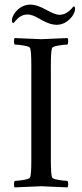

<svg xmlns="http://www.w3.org/2000/svg" viewBox="-20 -812 356 835"><path d="M112.8 -792Q139.6 -792 177.7 -771Q219.7 -747.6 237.8 -747.6Q254.9 -747.6 268.8 -755.9Q282.7 -764.2 291 -774.2Q299.3 -784.2 300.8 -784.7Q303.2 -784.7 304.9 -781Q306.6 -777.3 306.6 -774.4Q306.6 -758.8 293 -739.7Q264.2 -704.1 225.6 -704.1Q198.7 -704.1 160.6 -725.1Q159.2 -726.1 153.1 -729.5Q147 -732.9 145 -733.9Q143.1 -734.9 137.7 -737.8Q132.3 -740.7 129.9 -741.7Q127.4 -742.7 122.8 -744.4Q118.2 -746.1 115 -746.8Q111.8 -747.6 107.9 -748.3Q104 -749 100.6 -749Q86.9 -749 75.2 -743.7Q63.5 -738.3 57.1 -731.7Q50.8 -725.1 45.2 -718.8Q39.6 -712.4 37.6 -711.4Q35.2 -711.4 33.4 -715.3Q31.7 -719.2 31.7 -722.2Q31.7 -738.3 45.4 -757.3Q73.2 -792 112.8 -792ZM159.2 -641.6Q173.3 -641.6 273.4 -646.5Q276.9 -642.6 276.6 -632.3Q276.4 -622.1 273.4 -618.2Q258.8 -618.2 233.4 -613.8Q208 -609.4 206.1 -602.5Q201.2 -586.9 201.2 -530.3V-113.3Q201.2 -56.6 206.1 -41Q208 -34.2 233.4 -29.8Q258.8 -25.4 273.4 -25.4Q276.4 -21.5 276.6 -11.2Q276.9 -1 273.4 2.9Q173.3 -2 159.2 -2Q144 -2 43.9 2.9Q40.5 -1 40.8 -11.2Q41 -21.5 43.9 -25.4Q58.6 -25.4 84 -29.8Q109.4 -34.2 111.3 -41Q116.2 -56.6 116.2 -113.3V-530.3Q116.2 -586.9 111.3 -602.5Q109.4 -609.4 84 -613.8Q58.6 -618.2 43.9 -618.2Q41 -622.1 40.8 -632.3Q40.5 -642.6 43.9 -646.5Q144 -641.6 159.2 -641.6Z"/></svg>

Font: Amiri
Style: Regular
Weight: 400
Designer: Khaled Hosny
Version: Version 000.108